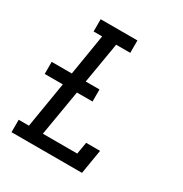

<svg xmlns="http://www.w3.org/2000/svg" viewBox="-171 -863 942 991"><g transform="rotate(30 300.0 -367.5)"><path d="M37 0V-74H98L143 -346H35V-418H155L195 -662H144V-735H363V-661H279L238 -418H320V-346H227L181 -74H386L398 -145H481L457 0Z"/></g></svg>

Font: Iosevka Etoile Oblique
Style: Regular
Weight: 400
Italic angle: -9°
Designer: Belleve Invis
Foundry: Belleve Invis
Version: Version 15.5.2; ttfautohint (v1.8.4)